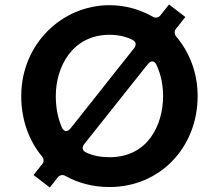

<svg xmlns="http://www.w3.org/2000/svg" viewBox="-20 -838 972 850"><path d="M128.4 -63.3 200.6 -7.9 236.3 -53.4C243.6 -62.7 257.5 -65.9 268.3 -59.8C324.4 -28 391.1 -10 465 -10C687.7 -10 855 -184.8 855 -413C855 -516 818.2 -608.2 759 -677.8C752.4 -685.5 750.6 -699.7 758.4 -709.6L800.6 -762.7L728.3 -818.2L689.6 -769.5C682.3 -760.3 668.4 -757.1 657.6 -763.3C600.1 -796.3 534.5 -815 465 -815C252.1 -815 74 -640.6 74 -413C74 -307.4 108.1 -214.3 167.1 -144.1C174.7 -135.1 174.9 -121.6 167.5 -112.4ZM227 -413C227 -543.6 301.6 -684 465 -684C502.4 -684 536.2 -676.3 564.8 -662.5C591.2 -649.9 577.5 -629.3 573.6 -624.5L294.6 -272.5C265.9 -236.2 252 -278.3 252 -278.3C234.3 -320.2 227 -367.3 227 -413ZM702 -413C702 -283.2 633.6 -142 465 -142C426.3 -142 392.4 -148.5 362.5 -162.3C333.1 -175.9 351.1 -197.7 353.4 -200.6L632.4 -551.6C660.8 -587.3 674.8 -546.2 674.8 -546.2C693.5 -504.5 702 -458.1 702 -413Z"/></svg>

Font: Hussar Ekologiczny
Style: Regular
Weight: 400
Foundry: Cannot Into Space Fonts
Version: Version 0.97